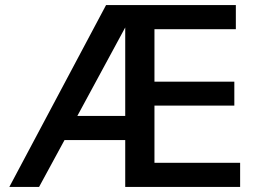

<svg xmlns="http://www.w3.org/2000/svg" viewBox="-20 -742 1036 762"><path d="M287 -282 477 -633V-282ZM933 -96H593V-323H910V-418H593V-626H916V-722H401L17 0H135L236 -186H477V0H933Z"/></svg>

Font: Perun Medium
Style: Regular
Weight: 500
Foundry: Copyright (c) Stefan Peev, Context Ltd, 2016
Version: Version 1.089